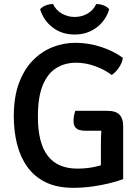

<svg xmlns="http://www.w3.org/2000/svg" viewBox="-20 -906 685 940"><path d="M581.5 -623Q578 -597.5 561.5 -574Q545 -550.5 527 -539Q491.5 -565.5 445.2 -582.2Q399 -599 352 -599Q298.5 -599 256.2 -573.2Q214 -547.5 189.8 -489.8Q165.5 -432 165.5 -335.5Q165.5 -205 214 -142.8Q262.5 -80.5 359 -80.5Q411 -80.5 455.5 -91.8Q500 -103 524 -112.5L583 -29Q553.5 -18 513.5 -8.2Q473.5 1.5 428.8 7.5Q384 13.5 339 13.5Q258.5 13.5 203 -14Q147.5 -41.5 113.2 -89.8Q79 -138 63.2 -201.5Q47.5 -265 47.5 -337Q47.5 -431.5 73 -499.5Q98.5 -567.5 141.5 -611Q184.5 -654.5 238.2 -675.5Q292 -696.5 349 -696.5Q412 -696.5 474 -676.5Q536 -656.5 581.5 -623ZM474 -201.5Q474 -236.5 476.2 -267.8Q478.5 -299 485 -323.5L583 -290V-29L474 -27.5ZM503 -363.5Q548 -363.5 565.5 -344.2Q583 -325 583 -290V-266H396Q381 -266 368.2 -269.8Q355.5 -273.5 347.8 -284Q340 -294.5 340 -315Q340 -327 342.5 -340Q345 -353 348.5 -363.5ZM514.5 -861Q499 -806.5 453.5 -771.8Q408 -737 345.5 -737Q282.5 -737 237.5 -771.8Q192.5 -806.5 176.5 -861Q187.5 -873.5 205 -880Q222.5 -886.5 240 -886Q253.5 -856.5 282.2 -839.8Q311 -823 345.5 -823Q380.5 -823 409 -839.8Q437.5 -856.5 451 -886Q469 -886.5 486.5 -880Q504 -873.5 514.5 -861Z"/></svg>

Font: Signika Negative Medium
Style: Regular
Weight: 500
Designer: Anna Giedry
Foundry: Anna Giedry
Version: Version 2.001